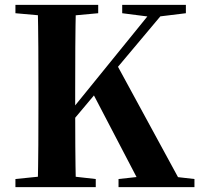

<svg xmlns="http://www.w3.org/2000/svg" viewBox="-20 -764 817 784"><path d="M134 0Q136 -86 136.5 -173Q137 -260 137 -349V-394Q137 -483 136.5 -570Q136 -657 134 -744H290Q288 -658 287.5 -570.5Q287 -483 287 -394V-322Q287 -251 287.5 -169Q288 -87 290 0ZM43 0V-33L200 -49H229L371 -33V0ZM43 -710V-744H381V-710L229 -696H200ZM464 0V-33L610 -49H634L774 -33V0ZM479 -710V-744H739V-710L625 -696L596 -695ZM208 -189 206 -256H226L250 -288L620 -744H674ZM559 0 357 -387 456 -502 729 0Z"/></svg>

Font: Noto Serif JP ExtraLight ExtraBold
Style: Regular
Weight: 800
Version: Version 2.003-H1;hotconv 1.1.1;makeotfexe 2.6.0